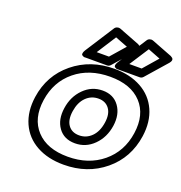

<svg xmlns="http://www.w3.org/2000/svg" viewBox="-145 -917 1010 1072"><g transform="rotate(20 360.0 -381.0)"><path d="M71.8 -270Q91.3 -404.3 192.4 -487.1Q293.5 -569.8 435.1 -569.8Q527.8 -569.8 595 -532.7Q662.1 -495.6 692.9 -427.2Q723.6 -358.9 710.9 -270Q691.4 -135.3 591.1 -52.2Q490.7 30.8 349.1 30.8Q255.4 30.8 188 -6.6Q120.6 -43.9 89.8 -112.5Q59.1 -181.2 71.8 -270ZM356 -19Q478.5 -19 561.5 -87.4Q644.5 -155.8 661.1 -270Q677.7 -384.3 614.7 -452.1Q551.8 -520 428.2 -520Q304.2 -520 221.4 -452.1Q138.7 -384.3 122.1 -270Q105.5 -155.8 168.9 -87.4Q232.4 -19 356 -19ZM244.1 -608.9 354 -779.8Q359.4 -788.6 369.4 -791.7Q379.4 -794.9 387.2 -792L511.2 -744.1Q523.4 -737.8 525.9 -731Q529.3 -720.7 517.1 -706.1L409.2 -583Q400.9 -573.2 388.2 -573.2H262.2Q262.2 -573.7 257.8 -573Q253.4 -572.3 248.5 -574.2Q243.7 -576.2 239.7 -579.1Q235.8 -582 236.6 -589.8Q237.3 -597.7 244.1 -608.9ZM246.1 -268.1Q256.3 -338.9 303.2 -386Q350.1 -433.1 415 -433.1Q479.5 -433.1 513.4 -386Q547.4 -338.9 537.1 -268.1Q526.4 -196.3 479.5 -149.7Q432.6 -103 368.2 -103Q302.7 -103 269 -149.9Q235.4 -196.8 246.1 -268.1ZM375 -152.8Q417.5 -152.8 448 -183.1Q478.5 -213.4 486.8 -268.1Q495.1 -321.8 472.9 -352.3Q450.7 -382.8 408.2 -382.8Q365.2 -382.8 334.7 -352.5Q304.2 -322.3 295.9 -268.1Q287.6 -213.9 309.6 -183.3Q331.5 -152.8 375 -152.8ZM309.1 -623H381.8L457 -709L382.8 -737.8ZM438 -608.9 547.9 -779.8Q553.2 -788.6 563.2 -791.7Q573.2 -794.9 581.1 -792L705.1 -744.1Q717.3 -737.8 719.7 -731Q723.1 -720.7 710.9 -706.1L603 -583Q594.7 -573.2 582 -573.2H456.1Q456.1 -573.7 451.7 -573Q447.3 -572.3 442.4 -574.2Q437.5 -576.2 433.6 -579.1Q429.7 -582 430.4 -589.8Q431.2 -597.7 438 -608.9ZM502.9 -623H576.2L650.9 -709L577.1 -737.8Z"/></g></svg>

Font: Trueno Bold Outline
Style: Italic
Weight: 700
Width: 6
Designer: Julieta Ulanovsky
Foundry: Julieta Ulanovsky
Version: Version 3.001b | FøM Fix